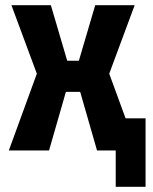

<svg xmlns="http://www.w3.org/2000/svg" viewBox="-20 -580 591 740"><path d="M14 0 122 -296 24 -560H176L239 -346H284L347 -560H499L401 -296L464 -124H541V140H426V0H354L289 -226H234L169 0Z"/></svg>

Font: Tektur SemiCondensed SemiBold
Style: Regular
Weight: 600
Width: 4
Designer: Adam Jagosz
Foundry: Adam Jagosz
Version: Version 1.005;gftools[0.9.30]